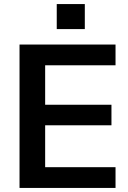

<svg xmlns="http://www.w3.org/2000/svg" viewBox="-20 -924 629 944"><path d="M76 0V-705H548V-603H202V-409H528V-308H202V-102H548V0ZM259 -904H397V-781H259Z"/></svg>

Font: wassup Sans
Style: Bold
Weight: 700
Version: Version 2.001